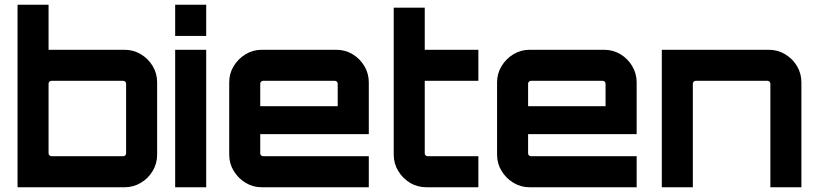

<svg xmlns="http://www.w3.org/2000/svg" viewBox="-20 -790 3454 810"><path d="M54 0V-770H184.9V-580H505.4Q543 -580 574.4 -561.1Q605.8 -542.2 624.4 -511Q642.9 -479.9 642.9 -442.5V-137.5Q642.9 -100.1 624.4 -69Q605.8 -37.8 574.4 -18.9Q543 0 505.4 0ZM197.4 -130.9H499.9Q504.8 -130.9 508.4 -134.5Q512 -138.1 512 -143.1V-436.9Q512 -441.9 508.4 -445.5Q504.8 -449.1 499.9 -449.1H197.4Q192.4 -449.1 188.7 -445.5Q184.9 -441.9 184.9 -436.9V-143.1Q184.9 -138.1 188.7 -134.5Q192.4 -130.9 197.4 -130.9Z M719 0V-580H849.9V0ZM719 -638.4V-770H849.9V-638.4Z M1084.5 0Q1047.1 0 1016 -18.9Q984.8 -37.8 965.9 -69Q947 -100.1 947 -137.5V-442.5Q947 -479.9 965.9 -511Q984.8 -542.2 1016 -561.1Q1047.1 -580 1084.5 -580H1398.1Q1436.5 -580 1467.6 -561.2Q1498.6 -542.3 1517.3 -511Q1535.9 -479.6 1535.9 -442.5V-224.2H1077.9V-143.1Q1077.9 -138.1 1081.5 -134.5Q1085.1 -130.9 1090.1 -130.9H1535.9V0H1084.5ZM1077.9 -342H1404.7V-436.9Q1404.7 -441.9 1401.1 -445.5Q1397.5 -449.1 1392.6 -449.1H1090.1Q1085.1 -449.1 1081.5 -445.5Q1077.9 -441.9 1077.9 -436.9Z M1779.2 0Q1740.8 0 1709.6 -18.9Q1678.5 -37.8 1659.8 -69Q1641 -100.1 1641 -137.5V-757.6H1771.9V-580H1998.1V-449.1H1771.9V-143.1Q1771.9 -138.1 1775.5 -134.5Q1779.1 -130.9 1784.1 -130.9H1998.1V0H1779.2Z M2214.5 0Q2177.1 0 2146 -18.9Q2114.8 -37.8 2095.9 -69Q2077 -100.1 2077 -137.5V-442.5Q2077 -479.9 2095.9 -511Q2114.8 -542.2 2146 -561.1Q2177.1 -580 2214.5 -580H2528.1Q2566.5 -580 2597.6 -561.2Q2628.6 -542.3 2647.3 -511Q2665.9 -479.6 2665.9 -442.5V-224.2H2207.9V-143.1Q2207.9 -138.1 2211.5 -134.5Q2215.1 -130.9 2220.1 -130.9H2665.9V0H2214.5ZM2207.9 -342H2534.7V-436.9Q2534.7 -441.9 2531.1 -445.5Q2527.5 -449.1 2522.6 -449.1H2220.1Q2215.1 -449.1 2211.5 -445.5Q2207.9 -441.9 2207.9 -436.9Z M2772 0V-580H3223.4Q3261 -580 3292.4 -561.1Q3323.8 -542.2 3342.4 -511Q3360.9 -479.9 3360.9 -442.5V0H3230V-436.9Q3230 -441.9 3226.4 -445.5Q3222.8 -449.1 3217.9 -449.1H2915.4Q2910.4 -449.1 2906.7 -445.5Q2902.9 -441.9 2902.9 -436.9V0Z"/></svg>

Font: Orbitron
Style: Regular
Weight: 400
Designer: Matt McInerney
Foundry: The League of Moveable Type
Version: Version 2.001